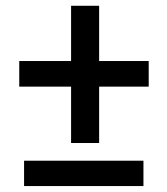

<svg xmlns="http://www.w3.org/2000/svg" viewBox="-20 -642 575 662"><path d="M492.7 -431.6H321.8V-622.1H225.1V-431.6H46.4V-343.3H225.1V-148.9H321.8V-343.3H492.7ZM474.6 -87.9H63V-0.5H474.6Z"/></svg>

Font: Bert Sans Medium
Style: Regular
Weight: 500
Designer: Christian Robertson (Google), Cristiano Sobral
Foundry: Google, Cristiano Sobral
Version: Version 3.101